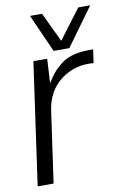

<svg xmlns="http://www.w3.org/2000/svg" viewBox="-85 -801 554 851"><g transform="rotate(-10 191.5 -375.0)"><path d="M188 -579.1 111.8 -750H166L229 -617.2L329.1 -750H382.8L258.8 -579.1ZM361.8 -555.2 353 -495.1Q270 -502.9 206.5 -455.1Q143.1 -407.2 130.9 -317.9L85.9 0H14.2L91.8 -549.8H153.8L147.9 -440.9Q163.1 -465.8 177.5 -483.4Q191.9 -501 216.6 -520.5Q241.2 -540 278.1 -548.6Q314.9 -557.1 361.8 -555.2Z"/></g></svg>

Font: Oakes Grotesk
Style: Light Italic
Weight: 300
Designer: Samuel Oakes
Foundry: Samuel Oakes
Version: Version 1.0 | wf-rip DC20170320